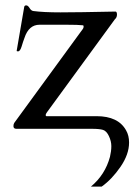

<svg xmlns="http://www.w3.org/2000/svg" viewBox="-20 -479 500 714"><path d="M153 -47H339Q420 -47 449 6Q460 25 460 51Q460 95 428 141.5Q396 188 358 215H318Q371 171 389 104Q394 83 394 64.5Q394 46 385 27Q376 8 363 4Q350 0 322 0H41Q30 0 30 -10Q30 -17 33 -22L279 -359Q284 -366 287.5 -370.5Q291 -375 291 -380Q291 -385 288 -385Q271 -387 227 -387H127Q87 -387 71 -338Q66 -325 60.5 -306.5Q55 -288 47 -288Q42 -288 42 -290L70 -453Q71 -459 77.5 -459Q84 -459 90 -449Q96 -439 104 -438Q141 -433 204.5 -433Q268 -433 410 -436Q415 -435 415 -424.5Q415 -414 407 -407L155 -62Q153 -59 151.5 -56.5Q150 -54 150 -50.5Q150 -47 153 -47Z"/></svg>

Font: Cardo
Style: Regular
Weight: 400
Designer: David J. Perry
Foundry: David J. Perry
Version: Version 1.0451